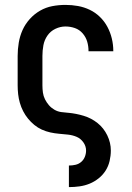

<svg xmlns="http://www.w3.org/2000/svg" viewBox="-20 -548 540 783"><path d="M261 215V127H262Q275 127 288 124Q301 121 311 112.5Q321 104 326 91.5Q331 79 331 66Q331 48 320 32.5Q309 17 292.5 10Q276 3 257.5 1Q239 -1 221 -2.5Q203 -4 185 -8Q167 -12 150.5 -19.5Q134 -27 120 -38.5Q106 -50 94.5 -64Q83 -78 74.5 -94.5Q66 -111 61 -128.5Q56 -146 54 -164Q52 -182 52 -200V-320Q52 -347 56.5 -374Q61 -401 72 -425.5Q83 -450 101.5 -470.5Q120 -491 143.5 -504.5Q167 -518 193.5 -523Q220 -528 247 -528Q273 -528 298 -523.5Q323 -519 346 -508Q369 -497 387.5 -479Q406 -461 418 -438.5Q430 -416 436 -391Q442 -366 442 -341Q442 -341 442 -340.5Q442 -340 442 -339H341Q341 -339 341 -339.5Q341 -340 341 -340Q341 -360 335.5 -378.5Q330 -397 317 -412Q304 -427 285.5 -433.5Q267 -440 247 -440Q226 -440 206 -430.5Q186 -421 173.5 -403Q161 -385 157 -363.5Q153 -342 153 -320V-200Q153 -185 155 -170.5Q157 -156 163.5 -143Q170 -130 179.5 -119Q189 -108 202 -100.5Q215 -93 229.5 -91Q244 -89 258 -88H259Q291 -85 322 -75.5Q353 -66 378 -46Q403 -26 417.5 4Q432 34 432 66Q432 87 427 108.5Q422 130 410.5 148Q399 166 382 179.5Q365 193 345.5 201Q326 209 304.5 212Q283 215 262 215Z"/></svg>

Font: Zed Sans Semibold
Style: Regular
Weight: 600
Designer: Belleve Invis
Foundry: Belleve Invis
Version: Version 1.0.0; ttfautohint (v1.8.4)